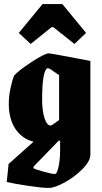

<svg xmlns="http://www.w3.org/2000/svg" viewBox="-20 -734 501 939"><path d="M13 156 22 68 144 -41Q88 -55 55.5 -103.5Q23 -152 23 -226Q23 -262 31 -301Q39 -340 49 -364Q69 -388 134 -430.5Q199 -473 218 -473Q229 -473 364 -447L422 -436V22Q422 53 384.5 91.5Q347 130 297.5 157.5Q248 185 218 185Q184 185 115 174.5Q46 164 13 156ZM269 -147V-367Q263 -370 240 -386.5Q217 -403 212 -400Q186 -388 186 -246Q186 -191 198 -155.5Q210 -120 227 -120Q234 -120 269 -147ZM274 2V-44L268 -47L144 81V89Q155 95 195 106Q235 117 248 117Q259 117 266.5 80.5Q274 44 274 2ZM130 -519 72 -573 188 -714H285L401 -573L344 -519L241 -601H232Z"/></svg>

Font: Grenze ExtraBold
Style: Regular
Weight: 800
Designer: Renata Polastri
Foundry: Omnibus-Type
Version: Version 1.002; ttfautohint (v1.8)